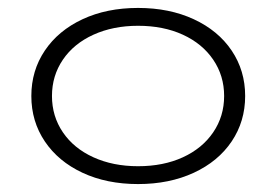

<svg xmlns="http://www.w3.org/2000/svg" viewBox="-20 -454 697 484"><path d="M59 -212Q59 -276 93 -326.5Q127 -377 188 -405.5Q249 -434 328 -434Q407 -434 468.5 -405.5Q530 -377 564 -326.5Q598 -276 598 -212Q598 -148 564 -97.5Q530 -47 468.5 -18.5Q407 10 328 10Q249 10 188 -18.5Q127 -47 93 -97.5Q59 -148 59 -212ZM545 -212Q545 -263 517.5 -303.5Q490 -344 441 -366.5Q392 -389 328 -389Q265 -389 215.5 -366.5Q166 -344 138.5 -303.5Q111 -263 111 -212Q111 -161 138.5 -120.5Q166 -80 215.5 -57.5Q265 -35 328 -35Q392 -35 441 -57.5Q490 -80 517.5 -120.5Q545 -161 545 -212Z"/></svg>

Font: Sarabun ExtraLight
Style: Regular
Weight: 275
Designer: Suppakit Chalermlarp | Katatrad Co.,Ltd.
Foundry: Cadson Demak Co.,Ltd.
Version: Version 1.000; ttfautohint (v1.6)